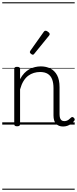

<svg xmlns="http://www.w3.org/2000/svg" viewBox="-20 -1111 686 1712"><path d="M542 17Q522 17 506 10.5Q490 4 479 -8Q468 -20 462.5 -38.5Q457 -57 457 -82V-326Q457 -371 445 -403Q433 -435 406.5 -452Q380 -469 337 -469Q309 -469 282 -461Q255 -453 231.5 -435.5Q208 -418 189.5 -388Q171 -358 159 -314V-4Q159 6 152.5 10.5Q146 15 132 15Q119 15 113 10.5Q107 6 107 -4V-496Q107 -506 113 -510.5Q119 -515 132 -515Q146 -515 152.5 -510.5Q159 -506 159 -496V-405Q176 -437 197 -459Q218 -481 242.5 -494Q267 -507 292.5 -513Q318 -519 344 -519Q392 -519 429.5 -500Q467 -481 489 -440.5Q511 -400 511 -334V-94Q511 -74 515 -60Q519 -46 528.5 -38.5Q538 -31 553 -31Q563 -31 573 -34Q583 -37 593 -44.5Q603 -52 613 -62Q619 -68 625.5 -67.5Q632 -67 639 -60Q645 -54 646 -47.5Q647 -41 642 -34Q631 -19 614.5 -7Q598 5 580 11Q562 17 542 17ZM273 -623Q266 -623 256 -631Q246 -639 246 -647Q246 -649 247.5 -651.5Q249 -654 251 -659L370 -827Q374 -833 377.5 -835Q381 -837 387 -837Q393 -837 401.5 -832Q410 -827 416.5 -820.5Q423 -814 423 -807Q423 -803 421.5 -800Q420 -797 417 -793L286 -632Q280 -623 273 -623ZM0 571H646V581H0ZM0 -20H646V0H0ZM0 -505H646V-500H0ZM0 -1091H646V-1081H0Z"/></svg>

Font: Playwrite PT Guides
Style: Regular
Weight: 400
Designer: Veronika Burian, José Scaglione
Foundry: TypeTogether
Version: Version 1.003